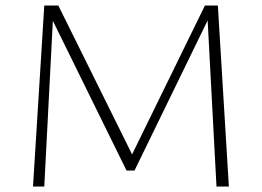

<svg xmlns="http://www.w3.org/2000/svg" viewBox="-20 -678 951 698"><path d="M767 0 733 -639 753 -641 469 -58H440L160 -627L161 -658H192L468 -101L452 -100L725 -658H772L812 0ZM100 0 141 -658H175L141 0Z"/></svg>

Font: Ysabeau Office ExtraLight
Style: Regular
Weight: 250
Designer: Christian Thalmann (Catharsis Fonts)
Version: Version 2.001;gftools[0.9.30]; featfreeze: tnum,lnum,ss02